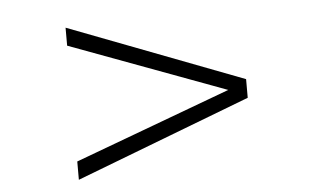

<svg xmlns="http://www.w3.org/2000/svg" viewBox="-40 -546 950 571"><g transform="rotate(-5 435.0 -260.0)"><path d="M695.3 -232.4 173.8 -33.2V-87.9L639.6 -260.7L173.8 -433.6V-487.3L695.3 -288.1Z"/></g></svg>

Font: Myanmar PaOh One
Style: Regular
Weight: 400
Designer: Debbi Hosken
Foundry: SIL
Version: Version 2.8